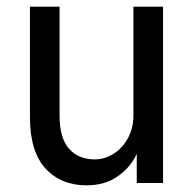

<svg xmlns="http://www.w3.org/2000/svg" viewBox="-20 -550 585 577"><path d="M240 7Q163 7 116.5 -44Q70 -95 70 -198V-530H159V-203Q159 -135 187.5 -103Q216 -71 265 -71Q288 -71 309 -81Q330 -91 346 -108.5Q362 -126 371.5 -150Q381 -174 381 -203V-530H470V0H391V-88Q374 -49 335 -21Q296 7 240 7Z"/></svg>

Font: Golos UI
Style: Regular
Weight: 400
Designer: A.Korolkova, Vitaly Kuzmin
Foundry: ParaType Ltd
Version: Version 2.000